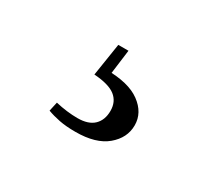

<svg xmlns="http://www.w3.org/2000/svg" viewBox="-59 -124 561 490"><g transform="rotate(30 221.0 120.5)"><path d="M160 93 175 -3H205L194 82L179 67Q246 67 280 92Q314 117 314 154Q314 191 282.5 217.5Q251 244 191 244Q163 244 143 240Q123 236 107 230L113 203Q130 207 146.5 209Q163 211 178 211Q210 211 226 195.5Q242 180 242 153Q242 126 223 111Q204 96 160 93Z"/></g></svg>

Font: Noto Serif KR ExtraLight SemiBold
Style: Regular
Weight: 600
Version: Version 2.002-H1;hotconv 1.1.0;makeotfexe 2.6.0